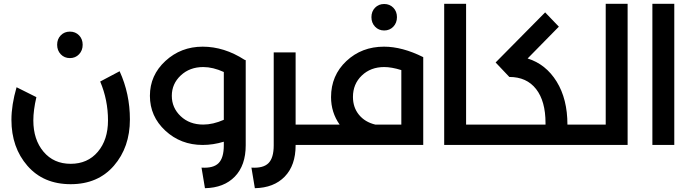

<svg xmlns="http://www.w3.org/2000/svg" viewBox="-20 -761 3650 1008"><path d="M395 -476Q376 -456 347 -456Q318 -456 299 -476Q280 -496 280 -526Q280 -556 299 -575.5Q318 -595 347 -595Q376 -595 395 -575.5Q414 -556 414 -526Q414 -496 395 -476ZM40 -132Q40 -210 67 -303L171 -251Q155 -182 155 -129Q155 -28 208.5 35.5Q262 99 351 99Q440 99 493.5 36Q547 -27 547 -129Q547 -236 506 -333L608 -387Q662 -269 662 -134Q662 12 578 109Q494 206 351 206Q208 206 124 109.5Q40 13 40 -132Z M1264 -447 1270 -445V2Q1270 107 1213 166Q1156 225 1056 227L1038 119Q1100 123 1127.5 95.5Q1155 68 1155 2V-17Q1099 0 1044 0Q929 0 848 -75Q767 -150 767 -258Q767 -366 848.5 -441Q930 -516 1044 -516Q1157 -516 1264 -447ZM1047 -107Q1098 -107 1155 -132V-383Q1098 -409 1047 -409Q976 -409 929 -365Q882 -321 882 -258Q882 -195 928.5 -151Q975 -107 1047 -107Z M1642 -107Q1662 -107 1662 -54Q1662 0 1642 0H1532V2Q1532 107 1475 166Q1418 225 1318 227L1300 119Q1362 123 1389.5 95.5Q1417 68 1417 2V-486H1532V-107Z M2045 -621Q2026 -601 1997 -601Q1968 -601 1949 -621Q1930 -641 1930 -671Q1930 -701 1949 -720.5Q1968 -740 1997 -740Q2026 -740 2045 -720.5Q2064 -701 2064 -671Q2064 -641 2045 -621ZM1996 -516Q2092 -516 2202 -461V0H1642Q1622 0 1622 -54Q1622 -107 1642 -107H1763Q1718 -171 1718 -251Q1718 -365 1798.5 -440.5Q1879 -516 1996 -516ZM1833 -252Q1833 -197 1864.5 -158.5Q1896 -120 1950 -107H2087V-393Q2036 -409 1997 -409Q1926 -409 1879.5 -364.5Q1833 -320 1833 -252Z M2546 -107Q2566 -107 2566 -54Q2566 0 2546 0H2312V-741H2427V-107Z M3083 -107Q3103 -107 3103 -54Q3103 0 3083 0H2546Q2526 0 2526 -54Q2526 -107 2546 -107H2844V-115Q2844 -230 2794.5 -293.5Q2745 -357 2654 -357L2582 -433L2842 -696L2914 -621L2750 -454Q2846 -424 2902.5 -332.5Q2959 -241 2959 -107Z M3160 -741H3275V0H3083Q3063 0 3063 -54Q3063 -107 3083 -107H3160Z M3405 0V-741H3520V0Z"/></svg>

Font: Montserrat-Arabic
Style: Regular
Weight: 400
Designer: Mohamed Gaber
Foundry: Kief Type Foundry
Version: Version 5.008;PS 005.008;hotconv 1.0.88;makeotf.lib2.5.64775